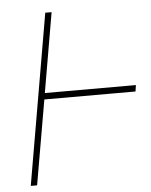

<svg xmlns="http://www.w3.org/2000/svg" viewBox="-52 -754 627 797"><g transform="rotate(-5 262.0 -355.5)"><path d="M135.7 -378.9H515.1L511.2 -352.5H131.3L70.3 0H43.9L166.5 -710.9H192.9Z"/></g></svg>

Font: Roboto Thin
Style: Italic
Weight: 250
Italic angle: -12°
Designer: Google
Version: Version 2.134; 2016